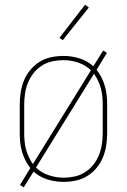

<svg xmlns="http://www.w3.org/2000/svg" viewBox="-20 -766 540 817"><path d="M81 31 65 21 109 -51Q97 -66 88 -84Q79 -102 73.5 -121Q68 -140 66 -160Q64 -180 64 -200V-320Q64 -346 68 -372.5Q72 -399 82 -423.5Q92 -448 109 -468.5Q126 -489 148.5 -503Q171 -517 197.5 -522.5Q224 -528 250 -528Q285 -528 318.5 -517.5Q352 -507 377 -484L419 -551L435 -541L391 -469Q403 -454 412 -436Q421 -418 426.5 -399Q432 -380 434 -360Q436 -340 436 -320V-200Q436 -174 432 -147.5Q428 -121 418 -96.5Q408 -72 391 -51.5Q374 -31 351.5 -17Q329 -3 302.5 2.5Q276 8 250 8Q215 8 181.5 -2.5Q148 -13 123 -36ZM120 -68 367 -467Q344 -489 313 -499.5Q282 -510 250 -510Q226 -510 202.5 -505Q179 -500 158.5 -487Q138 -474 123 -455Q108 -436 99 -414Q90 -392 86.5 -368Q83 -344 83 -320V-200Q83 -183 84.5 -165.5Q86 -148 90.5 -131Q95 -114 102.5 -98Q110 -82 120 -68ZM250 -10Q274 -10 297.5 -15Q321 -20 341.5 -33Q362 -46 377 -65Q392 -84 401 -106Q410 -128 413.5 -152Q417 -176 417 -200V-320Q417 -337 415.5 -354.5Q414 -372 409.5 -389Q405 -406 397.5 -422Q390 -438 380 -452L133 -53Q156 -31 187 -20.5Q218 -10 250 -10ZM247 -595 233 -605 342 -746 358 -734Z"/></svg>

Font: Iosevka SS04 Thin
Style: Regular
Weight: 100
Monospace: yes
Designer: Belleve Invis
Foundry: Belleve Invis
Version: Version 19.0.0; ttfautohint (v1.8.4)